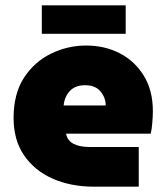

<svg xmlns="http://www.w3.org/2000/svg" viewBox="-20 -701 605 721"><path d="M333 0Q246 0 178 -30Q110 -60 70.5 -117.5Q31 -175 31 -258Q31 -349 70 -409Q109 -469 171.5 -499.5Q234 -530 303 -530Q374 -530 430.5 -500.5Q487 -471 520.5 -416Q554 -361 554 -284Q554 -265 552 -240.5Q550 -216 546 -199H228Q233 -173 256 -161Q279 -149 316 -149H501V0ZM219 -305H377Q377 -334 357.5 -357.5Q338 -381 300 -381Q262 -381 242 -359Q222 -337 219 -305ZM137 -574V-681H452V-574Z"/></svg>

Font: MuseoModerno Black
Style: Regular
Weight: 900
Designer: Pablo Cosgaya, Héctor Gatti, Marcela Romero, and the Authors of The MuseoModerno Project.
Foundry: Omnibus-Type Team
Version: Version 1.001